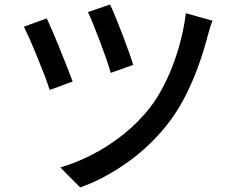

<svg xmlns="http://www.w3.org/2000/svg" viewBox="-20 -784 1040 843"><path d="M463 -764Q472 -746 486.5 -711Q501 -676 516.5 -635.5Q532 -595 545 -558.5Q558 -522 565 -499L466 -464Q460 -487 447.5 -523Q435 -559 420 -599Q405 -639 390.5 -674.5Q376 -710 366 -731ZM913 -693Q906 -677 901 -659Q896 -641 892 -627Q877 -568 853.5 -501.5Q830 -435 798 -370.5Q766 -306 725 -251Q647 -148 543 -73.5Q439 1 332 39L245 -49Q315 -69 386.5 -106Q458 -143 523 -195Q588 -247 638 -311Q677 -361 709.5 -429Q742 -497 764.5 -574Q787 -651 796 -726ZM185 -703Q196 -681 211.5 -645Q227 -609 243.5 -567.5Q260 -526 275 -488.5Q290 -451 299 -426L198 -389Q191 -413 176 -452Q161 -491 143.5 -534Q126 -577 110 -613Q94 -649 85 -667Z"/></svg>

Font: Source Han Sans Medium
Style: Regular
Weight: 500
Designer: Ryoko NISHIZUKA Ë•øÂ°öÊ∂ºÂ≠ê (kana, bopomofo & ideographs); Paul D. Hunt (Latin, Greek & Cyrillic); Sandoll Communicatio
Foundry: Adobe
Version: Version 2.004;hotconv 1.0.118;makeotfexe 2.5.65603